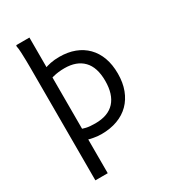

<svg xmlns="http://www.w3.org/2000/svg" viewBox="-238 -874 1095 1238"><g transform="rotate(-30 309.0 -255.0)"><path d="M280 12Q250 12 220 6Q190 0 172 -6H120V-86H176Q188 -80 213 -74Q238 -68 280 -68Q376 -68 424 -121Q472 -174 472 -274Q472 -375 423 -425.5Q374 -476 284 -476Q239 -476 199.5 -466Q160 -456 136 -444H128L173 -534Q196 -544 226 -550Q256 -556 292 -556Q355 -556 405.5 -537Q456 -518 492 -481.5Q528 -445 547 -393Q566 -341 566 -274Q566 -207 546 -154Q526 -101 489 -64Q452 -27 399 -7.5Q346 12 280 12ZM96 250V-588Q96 -608 95.5 -640Q95 -672 93.5 -703Q92 -734 88 -752L90 -760H188V250Z"/></g></svg>

Font: Kufam
Style: Regular
Weight: 400
Designer: Wael Morcos, Artur Schmal
Foundry: Original Type
Version: Version 1.301; ttfautohint (v1.8.3)